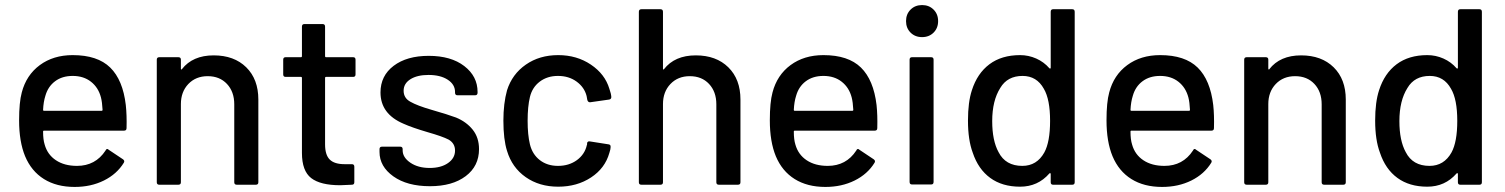

<svg xmlns="http://www.w3.org/2000/svg" viewBox="-20 -737 6003 766"><path d="M481.9 -317.9Q486.3 -277.3 484.9 -226.1Q484.9 -215.8 475.1 -215.8H155.8Q151.9 -215.8 151.9 -211.9Q151.9 -180.2 158.2 -160.2Q169.4 -120.1 203.1 -97.7Q236.8 -75.2 287.1 -75.2Q360.8 -75.2 400.9 -136.2Q405.8 -147.5 414.1 -139.2L471.2 -101.1Q478.5 -95.2 474.1 -87.9Q446.3 -42.5 394.5 -16.8Q342.8 8.8 277.8 8.8Q205.6 8.8 155.3 -22.7Q105 -54.2 80.1 -113.8Q56.2 -171.9 56.2 -256.8Q56.2 -329.1 66.9 -368.2Q85 -437.5 138.9 -477.3Q192.9 -517.1 270 -517.1Q369.1 -517.1 419.7 -467.5Q470.2 -418 481.9 -317.9ZM270 -434.1Q228 -434.1 199.7 -412.8Q171.4 -391.6 161.1 -355Q153.3 -330.6 151.9 -298.8Q151.9 -294.9 155.8 -294.9H384.8Q389.2 -294.9 389.2 -298.8Q387.7 -329.1 382.8 -348.1Q372.6 -387.7 343 -410.9Q313.5 -434.1 270 -434.1Z M832.5 -516.1Q914.1 -516.1 962.4 -468.5Q1010.7 -420.9 1010.7 -339.8V-9.8Q1010.7 0 1000.5 0H924.8Q914.6 0 914.6 -9.8V-320.8Q914.6 -371.1 885.5 -402.1Q856.4 -433.1 808.6 -433.1Q761.2 -433.1 731.4 -401.9Q701.7 -370.6 701.7 -321.8V-9.8Q701.7 0 691.4 0H615.7Q605.5 0 605.5 -9.8V-499Q605.5 -508.8 615.7 -508.8H691.4Q701.7 -508.8 701.7 -499V-462.9Q701.7 -460 704.1 -459.5Q705.1 -459.5 705.6 -460.9Q748.5 -516.1 832.5 -516.1Z M1398.4 -499V-439.9Q1398.4 -430.2 1388.7 -430.2H1280.8Q1276.9 -430.2 1276.9 -425.8V-161.1Q1276.9 -119.1 1295.4 -100.6Q1314 -82 1354.5 -82H1383.8Q1393.6 -82 1393.6 -71.8V-9.8Q1393.6 0 1383.8 0Q1341.8 2 1337.4 2Q1258.3 2 1221.4 -26.6Q1184.6 -55.2 1184.6 -127V-425.8Q1184.6 -430.2 1180.7 -430.2H1119.6Q1109.9 -430.2 1109.9 -439.9V-499Q1109.9 -508.8 1119.6 -508.8H1180.7Q1184.6 -508.8 1184.6 -513.2V-630.9Q1184.6 -641.1 1194.8 -641.1H1266.6Q1276.9 -641.1 1276.9 -630.9V-513.2Q1276.9 -508.8 1280.8 -508.8H1388.7Q1398.4 -508.8 1398.4 -499Z M1695.3 5.9Q1604.5 5.9 1549.3 -33.4Q1494.1 -72.8 1494.1 -130.9V-142.1Q1494.1 -151.9 1504.4 -151.9H1576.2Q1586.4 -151.9 1586.4 -142.1V-137.2Q1586.4 -108.9 1617.2 -87.9Q1647.9 -66.9 1694.3 -66.9Q1739.3 -66.9 1767.3 -86.4Q1795.4 -106 1795.4 -136.2Q1795.4 -165.5 1769.5 -180.2Q1745.1 -192.9 1685.1 -210Q1624 -228 1590.3 -243.2Q1498 -282.2 1498 -368.2Q1498 -434.6 1550.5 -474.4Q1603 -514.2 1690.4 -514.2Q1779.3 -514.2 1832.3 -473.4Q1885.3 -432.6 1885.3 -370.1V-367.2Q1885.3 -356.9 1875.5 -356.9H1805.2Q1795.4 -356.9 1795.4 -367.2V-370.1Q1795.4 -399.9 1766.4 -418.9Q1737.3 -438 1689.5 -438Q1644.5 -438 1617.4 -420.9Q1590.3 -403.8 1590.3 -375Q1590.3 -345.7 1617.2 -331.1Q1644.5 -315.4 1702.1 -298.8Q1768.1 -279.8 1799.3 -268.1Q1840.8 -251 1866 -219.5Q1891.1 -188 1891.1 -142.1Q1891.1 -74.2 1837.9 -34.2Q1784.7 5.9 1695.3 5.9Z M2002.9 -134.8Q1988.3 -180.7 1988.3 -255.9Q1988.3 -324.2 2002.9 -377Q2023.4 -441.4 2077.9 -479.2Q2132.3 -517.1 2207 -517.1Q2281.2 -517.1 2337.4 -479.2Q2393.6 -441.4 2411.1 -382.8Q2418 -363.8 2418.9 -350.1Q2418.9 -341.3 2410.2 -339.8L2335 -329.1H2333Q2326.2 -329.1 2323.2 -337.9L2320.3 -354Q2311.5 -388.7 2280.5 -411.4Q2249.5 -434.1 2206.1 -434.1Q2163.6 -434.1 2133.5 -411.4Q2103.5 -388.7 2094.2 -350.1Q2085 -312 2085 -254.9Q2085 -199.2 2094.2 -161.1Q2104 -121.1 2133.8 -98.1Q2163.6 -75.2 2206.1 -75.2Q2250 -75.2 2281.5 -98.1Q2313 -121.1 2321.3 -158.2Q2322.3 -159.2 2322.3 -161.1Q2321.3 -162.1 2322.3 -163.1V-167Q2325.2 -174.3 2333 -172.9L2408.2 -161.1Q2416 -159.7 2416 -152.8V-148.9Q2416 -141.6 2411.1 -127Q2394 -65.9 2338.1 -29.1Q2282.2 7.8 2207 7.8Q2131.8 7.8 2077.4 -30.3Q2022.9 -68.4 2002.9 -134.8Z M2755.9 -516.1Q2837.4 -516.1 2885.7 -468.5Q2934.1 -420.9 2934.1 -339.8V-9.8Q2934.1 0 2923.8 0H2848.1Q2837.9 0 2837.9 -9.8V-320.8Q2837.9 -371.1 2808.8 -402.1Q2779.8 -433.1 2731.9 -433.1Q2684.6 -433.1 2654.8 -401.9Q2625 -370.6 2625 -321.8V-9.8Q2625 0 2614.7 0H2539.1Q2528.8 0 2528.8 -9.8V-689.9Q2528.8 -700.2 2539.1 -700.2H2614.7Q2625 -700.2 2625 -689.9V-462.9Q2625 -460 2627.4 -459.5Q2628.4 -459.5 2628.9 -460.9Q2671.9 -516.1 2755.9 -516.1Z M3477.1 -317.9Q3481.4 -277.3 3480 -226.1Q3480 -215.8 3470.2 -215.8H3150.9Q3147 -215.8 3147 -211.9Q3147 -180.2 3153.3 -160.2Q3164.6 -120.1 3198.2 -97.7Q3231.9 -75.2 3282.2 -75.2Q3356 -75.2 3396 -136.2Q3400.9 -147.5 3409.2 -139.2L3466.3 -101.1Q3473.6 -95.2 3469.2 -87.9Q3441.4 -42.5 3389.6 -16.8Q3337.9 8.8 3272.9 8.8Q3200.7 8.8 3150.4 -22.7Q3100.1 -54.2 3075.2 -113.8Q3051.3 -171.9 3051.3 -256.8Q3051.3 -329.1 3062 -368.2Q3080.1 -437.5 3134 -477.3Q3188 -517.1 3265.1 -517.1Q3364.3 -517.1 3414.8 -467.5Q3465.3 -418 3477.1 -317.9ZM3265.1 -434.1Q3223.1 -434.1 3194.8 -412.8Q3166.5 -391.6 3156.2 -355Q3148.4 -330.6 3147 -298.8Q3147 -294.9 3150.9 -294.9H3379.9Q3384.3 -294.9 3384.3 -298.8Q3382.8 -329.1 3377.9 -348.1Q3367.7 -387.7 3338.1 -410.9Q3308.6 -434.1 3265.1 -434.1Z M3704.6 -606.9Q3686.5 -588.9 3658.7 -588.9Q3630.9 -588.9 3612.8 -606.9Q3594.7 -625 3594.7 -652.8Q3594.7 -680.7 3612.8 -698.7Q3630.9 -716.8 3658.7 -716.8Q3686.5 -716.8 3704.6 -698.7Q3722.7 -680.7 3722.7 -652.8Q3722.7 -625 3704.6 -606.9ZM3694.8 -1H3618.7Q3608.9 -1 3608.9 -11.2V-499Q3608.9 -508.8 3618.7 -508.8H3694.8Q3704.6 -508.8 3704.6 -499V-11.2Q3704.6 -1 3694.8 -1Z M4171.9 -466.8V-689.9Q4171.9 -700.2 4181.6 -700.2H4257.8Q4267.6 -700.2 4267.6 -689.9V-9.8Q4267.6 0 4257.8 0H4181.6Q4171.9 0 4171.9 -9.8V-43Q4171.9 -45.4 4170.2 -46.1Q4168.5 -46.9 4166.5 -44.9Q4120.6 7.8 4049.8 7.8Q3978.5 7.8 3930.7 -27.1Q3882.8 -62 3860.8 -127.9Q3841.8 -178.7 3841.8 -255.9Q3841.8 -329.6 3857.4 -377Q3878.9 -444.3 3927.5 -480.7Q3976.1 -517.1 4049.8 -517.1Q4083.5 -517.1 4114.3 -503.4Q4145 -489.7 4166.5 -464.8Q4168.5 -462.9 4170.2 -463.6Q4171.9 -464.4 4171.9 -466.8ZM4146.5 -128.9Q4169.4 -170.9 4169.4 -254.9Q4169.4 -340.8 4144.5 -382.8Q4116.2 -434.1 4059.6 -434.1Q3999 -434.1 3970.7 -386.2Q3938.5 -335.4 3938.5 -253.9Q3938.5 -175.8 3963.9 -129.9Q3991.7 -75.2 4058.6 -75.2Q4116.7 -75.2 4146.5 -128.9Z M4820.3 -317.9Q4824.7 -277.3 4823.2 -226.1Q4823.2 -215.8 4813.5 -215.8H4494.1Q4490.2 -215.8 4490.2 -211.9Q4490.2 -180.2 4496.6 -160.2Q4507.8 -120.1 4541.5 -97.7Q4575.2 -75.2 4625.5 -75.2Q4699.2 -75.2 4739.3 -136.2Q4744.1 -147.5 4752.4 -139.2L4809.6 -101.1Q4816.9 -95.2 4812.5 -87.9Q4784.7 -42.5 4732.9 -16.8Q4681.2 8.8 4616.2 8.8Q4543.9 8.8 4493.7 -22.7Q4443.4 -54.2 4418.5 -113.8Q4394.5 -171.9 4394.5 -256.8Q4394.5 -329.1 4405.3 -368.2Q4423.3 -437.5 4477.3 -477.3Q4531.2 -517.1 4608.4 -517.1Q4707.5 -517.1 4758.1 -467.5Q4808.6 -418 4820.3 -317.9ZM4608.4 -434.1Q4566.4 -434.1 4538.1 -412.8Q4509.8 -391.6 4499.5 -355Q4491.7 -330.6 4490.2 -298.8Q4490.2 -294.9 4494.1 -294.9H4723.1Q4727.5 -294.9 4727.5 -298.8Q4726.1 -329.1 4721.2 -348.1Q4710.9 -387.7 4681.4 -410.9Q4651.9 -434.1 4608.4 -434.1Z M5170.9 -516.1Q5252.4 -516.1 5300.8 -468.5Q5349.1 -420.9 5349.1 -339.8V-9.8Q5349.1 0 5338.9 0H5263.2Q5252.9 0 5252.9 -9.8V-320.8Q5252.9 -371.1 5223.9 -402.1Q5194.8 -433.1 5147 -433.1Q5099.6 -433.1 5069.8 -401.9Q5040 -370.6 5040 -321.8V-9.8Q5040 0 5029.8 0H4954.1Q4943.8 0 4943.8 -9.8V-499Q4943.8 -508.8 4954.1 -508.8H5029.8Q5040 -508.8 5040 -499V-462.9Q5040 -460 5042.5 -459.5Q5043.5 -459.5 5043.9 -460.9Q5086.9 -516.1 5170.9 -516.1Z M5796.4 -466.8V-689.9Q5796.4 -700.2 5806.2 -700.2H5882.3Q5892.1 -700.2 5892.1 -689.9V-9.8Q5892.1 0 5882.3 0H5806.2Q5796.4 0 5796.4 -9.8V-43Q5796.4 -45.4 5794.7 -46.1Q5793 -46.9 5791 -44.9Q5745.1 7.8 5674.3 7.8Q5603 7.8 5555.2 -27.1Q5507.3 -62 5485.4 -127.9Q5466.3 -178.7 5466.3 -255.9Q5466.3 -329.6 5481.9 -377Q5503.4 -444.3 5552 -480.7Q5600.6 -517.1 5674.3 -517.1Q5708 -517.1 5738.8 -503.4Q5769.5 -489.7 5791 -464.8Q5793 -462.9 5794.7 -463.6Q5796.4 -464.4 5796.4 -466.8ZM5771 -128.9Q5793.9 -170.9 5793.9 -254.9Q5793.9 -340.8 5769 -382.8Q5740.7 -434.1 5684.1 -434.1Q5623.5 -434.1 5595.2 -386.2Q5563 -335.4 5563 -253.9Q5563 -175.8 5588.4 -129.9Q5616.2 -75.2 5683.1 -75.2Q5741.2 -75.2 5771 -128.9Z"/></svg>

Font: Gruenseis Font Medium
Style: Regular
Weight: 500
Designer: Jeremy Tribby
Foundry: Tribby Type
Version: Version 1.408;Glyphs 3.1.2 (3151)